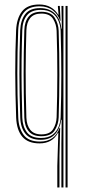

<svg xmlns="http://www.w3.org/2000/svg" viewBox="-20 -626 376 846"><path d="M232.5 200V106L237 -40.2H235Q211 5.8 154.2 5.8Q103.5 5.8 78.5 -23.4Q53.5 -52.5 51.2 -107.8Q47.5 -211.5 47.2 -305.1Q47 -398.8 51 -492.8Q53.5 -546 77.4 -576.1Q101.2 -606.2 153 -606.2Q182 -606.2 203.1 -594.2Q224.2 -582.2 236 -561.5H238L235.2 -595V-600H243.5L246.8 -534.5H244.8Q236.2 -562.2 213 -580.2Q189.8 -598.2 154.5 -598.2Q106.5 -598.2 84.4 -570.1Q62.2 -542 60.2 -492.8Q56.5 -398 56.4 -304.1Q56.2 -210.2 60.5 -107.8Q62.2 -61.8 83.9 -32Q105.5 -2.2 156.5 -2.2Q221 -2.2 242.5 -62.2H245L242 61.2V200ZM250.5 200V7.5L251.8 -98H249.8Q244.2 -57.8 221.8 -33.8Q199.2 -9.8 159.2 -10Q113.8 -10.2 92.4 -36.4Q71 -62.5 69.2 -107.5Q65.8 -205.5 65.5 -299Q65.2 -392.5 69 -492.5Q71 -537.5 91.4 -563.9Q111.8 -590.2 156.5 -590.2Q198.2 -590.2 222.5 -565.5Q246.8 -540.8 250.5 -499.8H252.5L250.8 -600H259.5V200ZM268.8 200V-600H277.8V200ZM160.5 -18Q192 -18 210.8 -31.9Q229.5 -45.8 238 -66.9Q246.5 -88 247.2 -109.5Q250.2 -203.8 250.2 -295.8Q250.2 -387.8 247.2 -490.2Q246.5 -512.2 237.9 -533.5Q229.2 -554.8 210.2 -568.6Q191.2 -582.5 159.8 -582.5Q118.2 -582.5 98.9 -558.6Q79.5 -534.8 78.2 -493.8Q75.8 -422.2 75.1 -360Q74.5 -297.8 75.4 -236.6Q76.2 -175.5 78.2 -107.5Q79.8 -67.8 98.8 -42.9Q117.8 -18 160.5 -18ZM161.8 -25.8Q125 -25.8 106.8 -47.2Q88.5 -68.8 87.2 -107.5Q84.2 -205.2 84.1 -298.4Q84 -391.5 87.2 -492.2Q88.2 -531 106.2 -552.6Q124.2 -574.2 161.8 -574.2Q204 -574.2 220.8 -548.1Q237.5 -522 238.5 -490Q241.8 -389.8 241.6 -296Q241.5 -202.2 238.5 -109.2Q237.5 -77.5 221.1 -51.6Q204.8 -25.8 161.8 -25.8ZM162 -33.8Q200 -33.8 214.2 -57.1Q228.5 -80.5 229.5 -109.5Q232.5 -203 232.6 -296.5Q232.8 -390 229.5 -490Q228.5 -519 213.9 -542.6Q199.2 -566.2 162 -566.2Q129.2 -566.2 113.2 -546.6Q97.2 -527 96.2 -492Q93.5 -407 93.1 -312.8Q92.8 -218.5 96.2 -108Q97.5 -73.8 113.5 -53.8Q129.5 -33.8 162 -33.8Z"/></svg>

Font: Big Shoulders Inline Display Light
Style: Regular
Weight: 300
Designer: Patric King
Foundry: XO Type Co
Version: Version 1.000